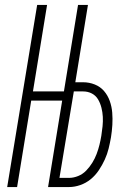

<svg xmlns="http://www.w3.org/2000/svg" viewBox="-20 -755 540 775"><path d="M9 0 130 -735H170L113 -386H238L295 -735H335L284 -423H315Q340 -423 362.5 -414Q385 -405 400 -387.5Q415 -370 423 -347.5Q431 -325 433 -300.5Q435 -276 433.5 -251Q432 -226 428 -201Q424 -178 418.5 -155.5Q413 -133 403 -111Q393 -89 379 -68Q365 -47 346 -31.5Q327 -16 304 -8Q281 0 259 0H174L231 -349H106L49 0ZM259 -37Q277 -37 295.5 -44.5Q314 -52 328 -66.5Q342 -81 352.5 -98Q363 -115 370 -133.5Q377 -152 381.5 -170.5Q386 -189 389 -207Q392 -226 394 -245.5Q396 -265 395 -283.5Q394 -302 389.5 -320Q385 -338 376 -353.5Q367 -369 351 -377.5Q335 -386 315 -386H278L220 -37Z"/></svg>

Font: Iosevka Curly Extralight
Style: Italic
Weight: 200
Italic angle: -9°
Monospace: yes
Designer: Belleve Invis
Foundry: Belleve Invis
Version: Version 22.1.2; ttfautohint (v1.8.4)